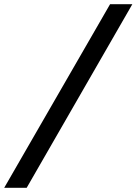

<svg xmlns="http://www.w3.org/2000/svg" viewBox="-101 -783 650 914"><path d="M26 111H-81L423 -763H529Z"/></svg>

Font: Open Sauce One SemiBold Italic
Style: Regular
Weight: 600
Italic angle: -10°
Designer: Alfredo Marco Pradil
Foundry: Creative Sauce Fz LLC
Version: Version 1.477